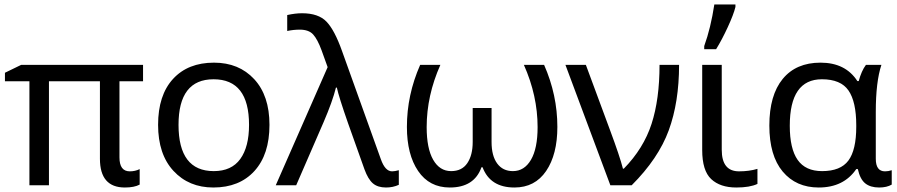

<svg xmlns="http://www.w3.org/2000/svg" viewBox="-20 -825 3996 855"><path d="M558 -62Q582 -62 602 -72V-3Q578 10 536 10Q425 10 425 -118V-463H198V0H111V-463H2V-501L74 -536H617V-463H512V-124Q512 -62 558 -62Z M1180 -269Q1180 -137 1113 -63.5Q1046 10 930 10Q821 10 752.5 -64Q684 -138 684 -269Q684 -401 750.5 -473.5Q817 -546 933 -546Q1044 -546 1112 -472.5Q1180 -399 1180 -269ZM775 -269Q775 -63 932 -63Q1011 -63 1050 -117Q1089 -171 1089 -269Q1089 -472 931 -472Q775 -472 775 -269Z M1208 0 1439 -526 1412 -601Q1394 -650 1374.5 -671.5Q1355 -693 1315 -693Q1287 -693 1259 -687V-758Q1295 -766 1325 -766Q1398 -766 1434 -728.5Q1470 -691 1503 -598L1676 -116Q1695 -62 1726 -62Q1738 -62 1756 -67V-2Q1730 10 1699 10Q1662 10 1640.5 -8.5Q1619 -27 1603 -71L1530 -276Q1489 -393 1480 -435H1476Q1461 -374 1421 -281L1299 0Z M2403 -536Q2462 -402 2462 -260Q2462 -137 2412 -63.5Q2362 10 2271 10Q2163 10 2129 -80H2124Q2092 10 1983 10Q1892 10 1842 -63.5Q1792 -137 1792 -260Q1792 -402 1851 -536H1941Q1880 -399 1880 -259Q1880 -164 1909 -113.5Q1938 -63 1989 -63Q2037 -63 2061 -98.5Q2085 -134 2085 -193V-344H2169V-193Q2169 -131 2194 -97Q2219 -63 2264 -63Q2315 -63 2344.5 -113.5Q2374 -164 2374 -259Q2374 -399 2313 -536Z M2498 -536H2589L2696 -247Q2740 -129 2754 -74H2758Q2846 -164 2881.5 -273.5Q2917 -383 2917 -536H3004Q3004 -370 2958 -244.5Q2912 -119 2793 0H2698Z M3116 -606V-620Q3145 -700 3161 -805H3255V-794Q3247 -761 3221 -704.5Q3195 -648 3169 -606ZM3194 -536V-158Q3194 -62 3271 -62Q3316 -62 3353 -73V-6Q3319 10 3259 10Q3187 10 3147 -27.5Q3107 -65 3107 -157V-536Z M3626 10Q3525 10 3465.5 -61Q3406 -132 3406 -266Q3406 -401 3465.5 -473.5Q3525 -546 3634 -546Q3745 -546 3798 -464H3804Q3816 -509 3836 -536H3905Q3880 -461 3880 -326V-118Q3880 -62 3921 -62Q3936 -62 3951 -67V-3Q3929 10 3895 10Q3856 10 3833 -8.5Q3810 -27 3800 -72H3793Q3737 10 3626 10ZM3641 -63Q3723 -63 3758 -110Q3793 -157 3793 -261V-267Q3793 -372 3758.5 -422Q3724 -472 3640 -472Q3497 -472 3497 -265Q3497 -163 3532 -113Q3567 -63 3641 -63Z"/></svg>

Font: Advent Sans Logo
Style: Regular
Weight: 400
Designer: Types & Symbols
Foundry: Types & Symbols
Version: Version 1.002